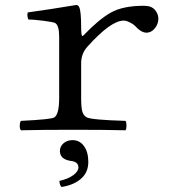

<svg xmlns="http://www.w3.org/2000/svg" viewBox="-20 -513 680 759"><path d="M300.8 -405.8Q300.8 -370.1 305.7 -370.6Q307.6 -370.6 311 -374Q370.1 -436 418 -463.1Q465.8 -490.2 548.8 -490.2Q578.6 -490.2 592.3 -474.1Q606 -458 606 -439Q606 -418 592 -400.9Q578.1 -383.8 559.1 -383.8Q538.1 -383.8 513.2 -411.1Q507.3 -417.5 493.2 -424.6Q479 -431.6 469.2 -431.6Q418 -431.6 325.2 -328.1Q301.3 -301.3 300.8 -264.2V-126Q300.8 -87.9 305.4 -72Q310.1 -56.2 323.2 -48.8Q343.3 -39.1 476.1 -35.2Q480 -30.3 480 -16.1Q480 -2 476.1 2Q390.1 0 270 0Q147 0 63 2Q58.1 -2 58.1 -15.9Q58.1 -29.8 63 -35.2Q183.1 -41 194.8 -48.8Q213.9 -62 213.9 -126V-368.2Q213.9 -412.1 198.2 -421.9Q191.4 -425.8 151.6 -430.9Q111.8 -436 91.8 -436Q85.9 -453.1 89.8 -463.9Q178.7 -476.1 280.8 -493.2Q289.6 -493.2 293 -484.9Q300.8 -468.8 300.8 -405.8ZM267.1 41Q294.9 41 312 64.5Q329.1 87.9 329.1 127Q329.1 168.9 299.6 194.1Q270 219.2 223.1 226.1Q215.3 218.3 214.8 202.1Q250 194.3 270 179.2Q290 164.1 290 148.9Q290 126 258.8 123Q216.8 116.2 216.8 84Q216.8 65.9 231 53.5Q245.1 41 267.1 41Z"/></svg>

Font: Linux Libertine Mono
Style: Mono
Weight: 400
Designer: Philipp H. Poll
Foundry: Philipp H. Poll
Version: Version 5.1.7 ; ttfautohint (v0.9)